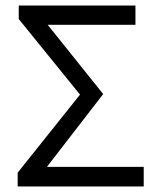

<svg xmlns="http://www.w3.org/2000/svg" viewBox="-20 -676 578 696"><path d="M44 0V-50L270 -333L48 -607V-656H471V-586H153L354 -335L150 -71H501V0Z"/></svg>

Font: Source Sans 3
Style: Regular
Weight: 400
Designer: Paul D. Hunt
Foundry: Adobe
Version: Version 3.046;hotconv 1.0.118;makeotfexe 2.5.65603